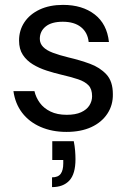

<svg xmlns="http://www.w3.org/2000/svg" viewBox="-20 -528 526 786"><path d="M252 12Q193 12 146 -8.5Q99 -29 70.5 -66.5Q42 -104 35 -155H121Q127 -129 143 -107Q159 -85 186.5 -71.5Q214 -58 253 -58Q289 -58 312 -68.5Q335 -79 346 -96.5Q357 -114 357 -134Q357 -163 342.5 -178.5Q328 -194 299.5 -203.5Q271 -213 232 -222Q202 -229 171 -239Q140 -249 114.5 -264.5Q89 -280 73.5 -303.5Q58 -327 58 -362Q58 -404 80 -437Q102 -470 142.5 -489Q183 -508 238 -508Q317 -508 367.5 -469Q418 -430 426 -356H343Q339 -395 311.5 -417Q284 -439 237 -439Q191 -439 167 -419.5Q143 -400 143 -369Q143 -350 156.5 -336Q170 -322 196.5 -312Q223 -302 260 -293Q307 -282 348 -267Q389 -252 415.5 -223.5Q442 -195 442 -143Q443 -98 419.5 -62.5Q396 -27 353.5 -7.5Q311 12 252 12ZM193 238V198Q218 198 228.5 183.5Q239 169 239 141V127H194V50H282Q286 70 287.5 89Q289 108 289 124Q289 184 264 211Q239 238 193 238Z"/></svg>

Font: DM Sans 28pt
Style: Regular
Weight: 400
Version: Version 4.004;gftools[0.9.30]